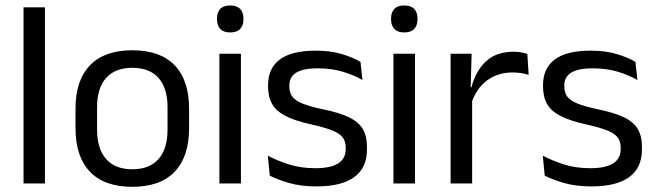

<svg xmlns="http://www.w3.org/2000/svg" viewBox="-20 -690 2467 722"><path d="M68.5 0V-662.5H149V0Z M477.5 12.5Q372.5 12.5 318.2 -44.2Q264 -101 264 -207.5V-282Q264 -388 318.5 -444.5Q373 -501 477.5 -501Q582.5 -501 636.8 -444.5Q691 -388 691 -282V-207.5Q691 -101 636.8 -44.2Q582.5 12.5 477.5 12.5ZM477.5 -53.5Q542.5 -53.5 576.2 -92Q610 -130.5 610 -203V-286.5Q610 -358.5 576.2 -396.8Q542.5 -435 477.5 -435Q413 -435 379 -396.8Q345 -358.5 345 -286.5V-203Q345 -130.5 379 -92Q413 -53.5 477.5 -53.5Z M805 0V-488H886V0ZM845.5 -568Q820.5 -568 808.2 -581.2Q796 -594.5 796 -617.5V-620Q796 -643.5 808.2 -656.5Q820.5 -669.5 845.5 -669.5Q870.5 -669.5 883 -656.5Q895.5 -643.5 895.5 -620V-617.5Q895.5 -594 883 -581Q870.5 -568 845.5 -568Z M1170.5 11Q1111.5 11 1067.5 -1.8Q1023.5 -14.5 994.5 -29.5L987 -104.5Q1023.5 -85.5 1067.2 -71.5Q1111 -57.5 1166.5 -57.5Q1223 -57.5 1251.5 -75.5Q1280 -93.5 1280 -129V-134.5Q1280 -157.5 1269.2 -172.5Q1258.5 -187.5 1230.5 -199Q1202.5 -210.5 1151 -222Q1089.5 -235.5 1054 -253.8Q1018.5 -272 1003.2 -299Q988 -326 988 -365V-369.5Q988 -433.5 1032.5 -466.5Q1077 -499.5 1166.5 -499.5Q1224 -499.5 1266.2 -486.5Q1308.5 -473.5 1335.5 -457.5L1343 -389Q1310.5 -408 1268.5 -420.5Q1226.5 -433 1174 -433Q1136 -433 1112.5 -425.2Q1089 -417.5 1078.5 -403.2Q1068 -389 1068 -369V-365Q1068 -343 1078.5 -327.8Q1089 -312.5 1116.2 -301.2Q1143.5 -290 1192 -279.5Q1254.5 -267 1291.2 -249.5Q1328 -232 1344 -205.2Q1360 -178.5 1360 -136.5V-128Q1360 -59 1312 -24Q1264 11 1170.5 11Z M1459.5 0V-488H1540.5V0ZM1500 -568Q1475 -568 1462.8 -581.2Q1450.5 -594.5 1450.5 -617.5V-620Q1450.5 -643.5 1462.8 -656.5Q1475 -669.5 1500 -669.5Q1525 -669.5 1537.5 -656.5Q1550 -643.5 1550 -620V-617.5Q1550 -594 1537.5 -581Q1525 -568 1500 -568Z M1751.5 -298.5 1733 -361 1753 -362Q1769 -424 1808 -459.8Q1847 -495.5 1911.5 -495.5Q1927.5 -495.5 1940.2 -493Q1953 -490.5 1963 -487L1968 -408.5Q1955.5 -412.5 1940.2 -415Q1925 -417.5 1906.5 -417.5Q1851.5 -417.5 1810.8 -387Q1770 -356.5 1751.5 -298.5ZM1674.5 0V-488H1753.5L1749.5 -344L1755.5 -338V0Z M2204.5 11Q2145.5 11 2101.5 -1.8Q2057.5 -14.5 2028.5 -29.5L2021 -104.5Q2057.5 -85.5 2101.2 -71.5Q2145 -57.5 2200.5 -57.5Q2257 -57.5 2285.5 -75.5Q2314 -93.5 2314 -129V-134.5Q2314 -157.5 2303.2 -172.5Q2292.5 -187.5 2264.5 -199Q2236.5 -210.5 2185 -222Q2123.5 -235.5 2088 -253.8Q2052.5 -272 2037.2 -299Q2022 -326 2022 -365V-369.5Q2022 -433.5 2066.5 -466.5Q2111 -499.5 2200.5 -499.5Q2258 -499.5 2300.2 -486.5Q2342.5 -473.5 2369.5 -457.5L2377 -389Q2344.5 -408 2302.5 -420.5Q2260.5 -433 2208 -433Q2170 -433 2146.5 -425.2Q2123 -417.5 2112.5 -403.2Q2102 -389 2102 -369V-365Q2102 -343 2112.5 -327.8Q2123 -312.5 2150.2 -301.2Q2177.5 -290 2226 -279.5Q2288.5 -267 2325.2 -249.5Q2362 -232 2378 -205.2Q2394 -178.5 2394 -136.5V-128Q2394 -59 2346 -24Q2298 11 2204.5 11Z"/></svg>

Font: Anek Bangla Medium
Style: Regular
Weight: 400
Version: Version 1.003